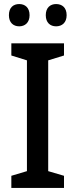

<svg xmlns="http://www.w3.org/2000/svg" viewBox="-20 -928 372 948"><path d="M24 -853C24 -816 46 -798 75 -798C103 -798 126 -816 126 -853C126 -891 103 -908 75 -908C46 -908 24 -891 24 -853ZM206 -853C206 -816 228 -798 257 -798C286 -798 309 -816 309 -853C309 -891 286 -908 257 -908C229 -908 206 -891 206 -853ZM296 0V-60L218 -83V-630L296 -654V-714H36V-654L113 -630V-83L36 -60V0Z"/></svg>

Font: Noto Sans SemiCondensed Medium
Style: Regular
Weight: 500
Width: 4
Designer: Monotype Design Team
Foundry: Monotype Imaging Inc.
Version: Version 2.013